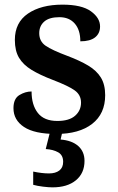

<svg xmlns="http://www.w3.org/2000/svg" viewBox="-20 -567 509 827"><path d="M222 10Q129 10 83.5 -20Q38 -50 38 -101Q38 -142 63.5 -157.5Q89 -173 116 -173Q116 -115 143 -80.5Q170 -46 227 -46Q278 -46 303.5 -68.5Q329 -91 329 -125Q329 -158 302 -177.5Q275 -197 207 -223Q152 -244 116 -266Q80 -288 62 -318Q44 -348 44 -395Q44 -470 100.5 -508.5Q157 -547 249 -547Q332 -547 371.5 -518.5Q411 -490 411 -453Q411 -423 389.5 -406Q368 -389 326 -389Q326 -438 302 -465.5Q278 -493 236 -493Q192 -493 170.5 -474Q149 -455 149 -424Q149 -389 176.5 -370Q204 -351 271 -326Q324 -306 360 -284.5Q396 -263 414.5 -233Q433 -203 433 -157Q433 -77 377 -33.5Q321 10 222 10ZM206 240Q190 240 165.5 237Q141 234 123 229V172Q161 180 191 180Q219 180 235.5 167.5Q252 155 252 130Q252 101 230.5 89Q209 77 177 75L198 -9H251L241 34Q290 38 317 62Q344 86 344 126Q344 179 307 209.5Q270 240 206 240Z"/></svg>

Font: Noto Serif Myanmar SemiBold
Style: Regular
Weight: 600
Designer: Ben Mitchell and the Monotype Design Team
Foundry: Monotype Imaging Inc.
Version: Version 2.106; ttfautohint (v1.8.4.7-5d5b)